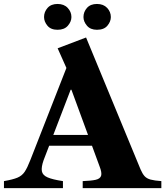

<svg xmlns="http://www.w3.org/2000/svg" viewBox="-40 -976 856 996"><path d="M-19.5 0V-36.5Q27 -44.5 50.8 -54.5Q74.5 -64.5 88.2 -85.2Q102 -106 117.5 -146L304.5 -623.5L259 -725.5L406.5 -781.5L689.5 -96.5Q699 -74.5 710 -62.2Q721 -50 741 -44.5Q761 -39 797 -36.5V0H389V-36.5Q432 -38 455.8 -43.2Q479.5 -48.5 484.5 -64.2Q489.5 -80 476.5 -113L330.5 -510.5H326.5L186 -144.5Q173.5 -108.5 177.2 -87.8Q181 -67 207 -55.8Q233 -44.5 286.5 -36.5V0ZM182 -220V-276H501V-220ZM463 -821.5Q429 -821.5 411 -842.8Q393 -864 393 -887.5Q393 -914.5 411.2 -935Q429.5 -955.5 463 -955.5Q496.5 -955.5 515.8 -935Q535 -914.5 535 -887.5Q535 -864 517.2 -842.8Q499.5 -821.5 463 -821.5ZM258.5 -821.5Q223.5 -821.5 206 -842.8Q188.5 -864 188.5 -887.5Q188.5 -914.5 206.8 -935Q225 -955.5 258.5 -955.5Q292 -955.5 311.2 -935Q330.5 -914.5 330.5 -887.5Q330.5 -864 312.2 -842.8Q294 -821.5 258.5 -821.5Z"/></svg>

Font: Libre Caslon Text
Style: Regular
Weight: 400
Designer: Pablo Impallari, Rodrigo Fuenzalida, Katja Schimmel
Foundry: Pablo Impallari, Rodrigo Fuenzalida
Version: Version 2.000